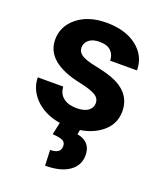

<svg xmlns="http://www.w3.org/2000/svg" viewBox="-141 -628 797 949"><g transform="rotate(20 257.0 -154.0)"><path d="M340.3 -146Q340.3 -171.9 314.7 -186.8Q289.1 -201.7 232.4 -213.4Q43.9 -252.9 43.9 -373.5Q43.9 -443.8 102.3 -491Q160.6 -538.1 254.9 -538.1Q355.5 -538.1 415.8 -490.7Q476.1 -443.4 476.1 -367.7H335Q335 -397.9 315.4 -417.7Q295.9 -437.5 254.4 -437.5Q218.8 -437.5 199.2 -421.4Q179.7 -405.3 179.7 -380.4Q179.7 -356.9 201.9 -342.5Q224.1 -328.1 276.9 -317.6Q329.6 -307.1 365.7 -293.9Q477.5 -252.9 477.5 -151.9Q477.5 -79.6 415.5 -34.9Q353.5 9.8 255.4 9.8Q189 9.8 137.5 -13.9Q85.9 -37.6 56.6 -78.9Q27.3 -120.1 27.3 -168H161.1Q163.1 -130.4 189 -110.4Q214.8 -90.3 258.3 -90.3Q298.8 -90.3 319.6 -105.7Q340.3 -121.1 340.3 -146ZM313 1 307.6 29.3Q380.9 42.5 380.9 113.8Q380.9 167.5 336.2 198.7Q291.5 230 210.4 230L207 148.4Q261.7 148.4 261.7 108.9Q261.7 88.4 245.4 80.8Q229 73.2 192.4 70.8L207.5 1Z"/></g></svg>

Font: RobotoInd
Style: Bold
Weight: 700
Designer: Google
Version: Version 2.001150; 2014